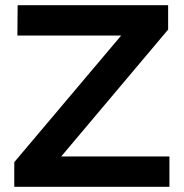

<svg xmlns="http://www.w3.org/2000/svg" viewBox="-20 -720 708 740"><path d="M48 -700 47 -583H447L35 -95V0H633V-117H216L628 -606V-700Z"/></svg>

Font: Argentum Sans Medium
Style: Regular
Weight: 500
Designer: Julieta Ulanovsky
Foundry: Julieta Ulanovsky
Version: Version 5.001;January 29, 2019;FontCreator 11.5.0.2425 64-bi